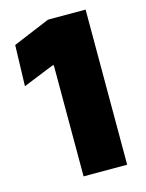

<svg xmlns="http://www.w3.org/2000/svg" viewBox="-101 -702 579 764"><g transform="rotate(-15 189.0 -319.5)"><path d="M327 0H147.5V-458H141L15 -407L20 -575.5L172 -639H327Z"/></g></svg>

Font: Anek Malayalam Medium ExtraBold
Style: Regular
Weight: 800
Version: Version 1.003